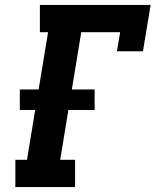

<svg xmlns="http://www.w3.org/2000/svg" viewBox="-20 -755 640 775"><path d="M42 0V-110H89L122 -311H60V-394H136L174 -625H141V-735H588L557 -548H452L465 -625H308L270 -394H362V-311H256L223 -110H283V0Z"/></svg>

Font: Iosevka HT Extrabold Extended
Style: Italic
Weight: 800
Width: 7
Italic angle: -9°
Monospace: yes
Designer: Belleve Invis
Foundry: Belleve Invis
Version: Version 32.3.0; ttfautohint (v1.8.4)